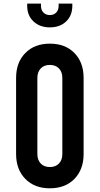

<svg xmlns="http://www.w3.org/2000/svg" viewBox="-20 -1002 539 1038"><path d="M249.5 16Q166.5 16 116.8 -35Q67 -86 67 -169V-581Q67 -664.5 116.8 -715.2Q166.5 -766 249.5 -766Q333 -766 382.5 -715.2Q432 -664.5 432 -581V-169Q432 -86 382.5 -35Q333 16 249.5 16ZM249.5 -99Q281 -99 299 -118.2Q317 -137.5 317 -169V-581Q317 -612.5 299 -631.8Q281 -651 249.5 -651Q218 -651 200 -631.8Q182 -612.5 182 -581V-169Q182 -137.5 200 -118.2Q218 -99 249.5 -99ZM249.5 -854Q195.5 -854 161.2 -886Q127 -918 127 -970.5V-982.5H201.5V-970.5Q201.5 -947.5 215 -934Q228.5 -920.5 249.5 -920.5Q270.5 -920.5 283.8 -934Q297 -947.5 297 -970.5V-982.5H371V-970.5Q371 -918 337.5 -886Q304 -854 249.5 -854Z"/></svg>

Font: Mohave SemiBold
Style: Regular
Weight: 600
Designer: Gumpita Rahayu
Foundry: Tokotype
Version: Version 2.003